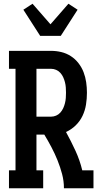

<svg xmlns="http://www.w3.org/2000/svg" viewBox="-20 -1007 540 1027"><path d="M28 0V-96H63V-639H28V-735H253Q281 -735 308 -728.5Q335 -722 358.5 -707Q382 -692 399.5 -669.5Q417 -647 427 -621Q437 -595 441 -567Q445 -539 445 -511Q445 -479 440 -447.5Q435 -416 421.5 -387.5Q408 -359 385 -336.5Q362 -314 333 -301Q360 -252 383.5 -201Q407 -150 420 -96H480V0H322Q322 -39 312 -76.5Q302 -114 287.5 -150Q273 -186 255 -220Q237 -254 217 -287H175V-96H211V0ZM175 -383H253Q267 -383 280 -388.5Q293 -394 302.5 -404.5Q312 -415 318 -428Q324 -441 327.5 -455Q331 -469 332 -483Q333 -497 333 -511Q333 -525 332 -539Q331 -553 327.5 -567Q324 -581 318 -594Q312 -607 302.5 -617.5Q293 -628 280 -633.5Q267 -639 253 -639H175ZM195 -815 105 -955 154 -987 250 -877 346 -987 395 -955 305 -815Z"/></svg>

Font: Iosevka Curly Slab
Style: Bold
Weight: 700
Monospace: yes
Designer: Belleve Invis
Foundry: Belleve Invis
Version: Version 22.1.2; ttfautohint (v1.8.4)